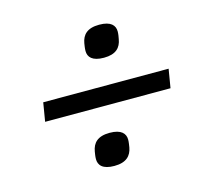

<svg xmlns="http://www.w3.org/2000/svg" viewBox="-80 -653 761 697"><g transform="rotate(-15 300.0 -305.0)"><path d="M538 -269.9 549.7 -340.2H78.5L66.8 -269.9ZM209.9 -91.3C209.9 -68.5 224.4 -50.1 268.8 -50.1C313.9 -50.1 332.7 -71 338.1 -101.2C339.1 -108.3 341.3 -119.7 341.3 -129.6C341.3 -152.3 326.3 -170.8 282.3 -170.8C236.9 -170.8 218.4 -150.2 213.1 -119.3C212 -112.6 209.9 -101.2 209.9 -91.3ZM274.9 -480.1C274.9 -457.7 289.4 -439.3 333.8 -439.3C378.9 -439.3 397.7 -459.9 402.7 -490.8C404.1 -497.5 406.2 -508.9 406.2 -518.8C406.2 -541.5 391.3 -559.7 347.3 -559.7C301.8 -559.7 283.4 -539.1 278.1 -508.9C277 -501.8 274.9 -490.4 274.9 -480.1Z"/></g></svg>

Font: Margiela Mono Italic Text It
Style: Regular
Weight: 400
Designer: Mike Abbink, Paul van der Laan, Pieter van Rosmalen
Foundry: Bold Monday
Version: Version 2.003 2021